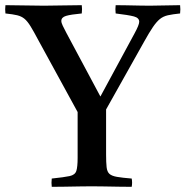

<svg xmlns="http://www.w3.org/2000/svg" viewBox="-45 -721 717 742"><path d="M512 -560 365 -298V-124Q365 -93 367 -75Q369 -57 378 -49Q387 -41 407 -37.5Q427 -34 464 -31Q467 -15 464 1Q443 1 414 0.5Q385 0 356.5 -0.5Q328 -1 309 -1Q290 -1 262 -0.5Q234 0 205 0.5Q176 1 155 1Q153 -14 155 -31Q203 -36 224 -40.5Q245 -45 250 -60.5Q255 -76 255 -111V-288L103 -566Q85 -600 73 -619.5Q61 -639 49.5 -648.5Q38 -658 21.5 -662Q5 -666 -24 -669Q-26 -685 -24 -701Q12 -701 50 -700Q88 -699 125 -699Q157 -699 196 -700Q235 -701 271 -701Q273 -686 271 -669Q228 -665 210 -659.5Q192 -654 192 -640Q192 -633 197.5 -621.5Q203 -610 212 -593L343 -348L475 -592Q493 -625 493 -637Q493 -652 472.5 -657.5Q452 -663 402 -669Q400 -686 402 -701Q418 -701 443 -700.5Q468 -700 492.5 -699.5Q517 -699 533 -699Q565 -699 592.5 -700Q620 -701 651 -701Q653 -685 651 -669Q622 -666 604 -662Q586 -658 573 -647.5Q560 -637 546 -616.5Q532 -596 512 -560Z"/></svg>

Font: Tiro Gurmukhi
Style: Regular
Weight: 400
Designer: Gurmukhi: John Hudson & Fiona Ross. Latin: John Hudson.
Foundry: Tiro Typeworks Ltd.
Version: Version 1.52